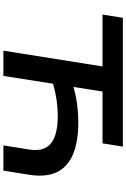

<svg xmlns="http://www.w3.org/2000/svg" viewBox="174 -919 745 1133"><g transform="rotate(90 546.5 -352.5)"><path d="M279 0 372 -585H66L85 -705H845L826 -585H520L493 -413Q532 -426 589 -434Q646 -442 702 -442Q817 -442 890.5 -411Q964 -380 995 -317Q1026 -254 1012 -157L987 0H838L862 -150Q877 -238 827.5 -279.5Q778 -321 662 -321Q618 -321 570 -314Q522 -307 474 -293L428 0Z"/></g></svg>

Font: Nunito Sans 10pt Expanded
Style: Bold Italic
Weight: 700
Width: 7
Italic angle: -9°
Designer: Vernon Adams
Foundry: Vernon Adams
Version: Version 3.101;gftools[0.9.27]